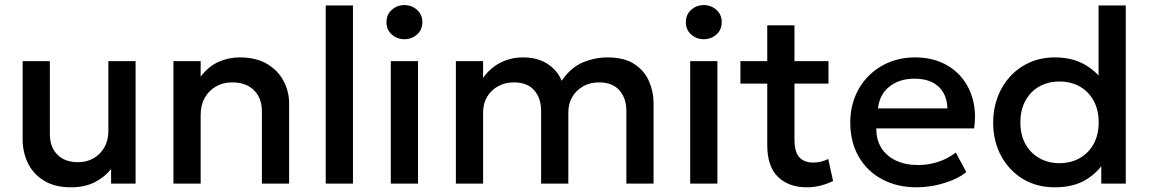

<svg xmlns="http://www.w3.org/2000/svg" viewBox="-20 -742 4646 776"><path d="M267.5 15Q201 15 157.8 -11.8Q114.5 -38.5 93 -82.5Q71.5 -126.5 71.5 -178.5V-495H181.5V-199Q181.5 -148 211.8 -117.2Q242 -86.5 295.5 -86.5Q330.5 -86.5 358 -102.2Q385.5 -118 401.8 -146.5Q418 -175 418 -212.5V-495H528V0H429V-58.5Q400 -23.5 360.2 -4.2Q320.5 15 267.5 15Z M681 0V-495H791V-432Q822 -473.5 863 -491.8Q904 -510 948 -510Q1016 -510 1060.5 -483Q1105 -456 1126.8 -413.5Q1148.5 -371 1148.5 -326V0H1038.5V-292Q1038.5 -345 1006.8 -377Q975 -409 918.5 -409Q881.5 -409 852.8 -392.5Q824 -376 807.5 -346.8Q791 -317.5 791 -278.5V0Z M1296.5 0V-720H1406.5V0Z M1559.5 0V-495H1669.5V0ZM1614.5 -583.5Q1585 -583.5 1563.5 -602.5Q1542 -621.5 1542 -652.5Q1542 -683 1563.5 -702.2Q1585 -721.5 1614.5 -721.5Q1644 -721.5 1665.5 -702.2Q1687 -683 1687 -652.5Q1687 -621.5 1665.5 -602.5Q1644 -583.5 1614.5 -583.5Z M1822.5 0V-495H1932.5V-427Q1952.5 -456 1978.5 -474.2Q2004.5 -492.5 2033.5 -501.2Q2062.5 -510 2092.5 -510Q2153 -510 2193.2 -483.5Q2233.5 -457 2250 -415.5Q2287 -469.5 2336 -489.8Q2385 -510 2434.5 -510Q2503 -510 2544 -483Q2585 -456 2603.2 -413.5Q2621.5 -371 2621.5 -326V0H2511.5V-294Q2511.5 -345.5 2483.2 -377.2Q2455 -409 2401 -409Q2365.5 -409 2337.5 -393.5Q2309.5 -378 2293.2 -350.8Q2277 -323.5 2277 -288V0H2167V-294Q2167 -345.5 2139 -377.2Q2111 -409 2056.5 -409Q2021.5 -409 1993.2 -393.5Q1965 -378 1948.8 -350.8Q1932.5 -323.5 1932.5 -288V0Z M2769.5 0V-495H2879.5V0ZM2824.5 -583.5Q2795 -583.5 2773.5 -602.5Q2752 -621.5 2752 -652.5Q2752 -683 2773.5 -702.2Q2795 -721.5 2824.5 -721.5Q2854 -721.5 2875.5 -702.2Q2897 -683 2897 -652.5Q2897 -621.5 2875.5 -602.5Q2854 -583.5 2824.5 -583.5Z M3240.5 15Q3168 15 3124.5 -27Q3081 -69 3081 -155.5V-639.5H3191V-495H3328.5V-404H3191V-179.5Q3191 -127.5 3210.8 -106.2Q3230.5 -85 3266.5 -85Q3284 -85 3299.5 -89Q3315 -93 3327.5 -99.5L3347 -10.5Q3325.5 0.5 3297.8 7.8Q3270 15 3240.5 15ZM2972.5 -404V-495H3095.5V-404Z M3685 15Q3605 15 3544.5 -17.8Q3484 -50.5 3450.2 -109.5Q3416.5 -168.5 3416.5 -246.5Q3416.5 -303.5 3436 -351.8Q3455.5 -400 3491 -435.5Q3526.5 -471 3574.2 -490.5Q3622 -510 3678.5 -510Q3740 -510 3788 -488.2Q3836 -466.5 3867.8 -427.5Q3899.5 -388.5 3912.8 -336.2Q3926 -284 3917 -223H3522Q3521 -178.5 3541.5 -145.2Q3562 -112 3600.2 -93.5Q3638.5 -75 3690.5 -75Q3732.5 -75 3771.8 -87.8Q3811 -100.5 3843 -125.5L3885.5 -46.5Q3861.5 -27 3827.5 -13.2Q3793.5 0.5 3756.5 7.8Q3719.5 15 3685 15ZM3528.5 -304H3809Q3807.5 -360 3773.2 -392Q3739 -424 3676 -424Q3615 -424 3574.8 -392Q3534.5 -360 3528.5 -304Z M4242 15Q4169.5 15 4113.5 -19.2Q4057.5 -53.5 4025.8 -112.8Q3994 -172 3994 -247.5Q3994 -302 4012 -349.8Q4030 -397.5 4063.2 -433.5Q4096.5 -469.5 4142.2 -489.8Q4188 -510 4243.5 -510Q4311 -510 4360.5 -483Q4410 -456 4443 -408L4420 -383.5V-720H4530V0H4431V-119L4447 -94Q4420 -47 4369.8 -16Q4319.5 15 4242 15ZM4262 -82.5Q4308 -82.5 4343.8 -102.8Q4379.5 -123 4400 -160Q4420.5 -197 4420.5 -247.5Q4420.5 -298 4400 -335.2Q4379.5 -372.5 4343.8 -392.5Q4308 -412.5 4262 -412.5Q4216 -412.5 4180.5 -392.5Q4145 -372.5 4124.5 -335.2Q4104 -298 4104 -247.5Q4104 -197 4124.5 -160Q4145 -123 4180.8 -102.8Q4216.5 -82.5 4262 -82.5Z"/></svg>

Font: Geologica Roman
Style: Regular
Weight: 400
Designer: Sindre Bremnes, Frode Helland
Foundry: Monokrom Skriftforlag AS
Version: Version 1.010;gftools[0.9.28]